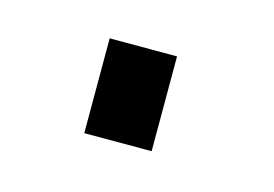

<svg xmlns="http://www.w3.org/2000/svg" viewBox="-35 -414 318 223"><g transform="rotate(15 124.0 -302.0)"><path d="M76 -359H157V-245H76Z"/></g></svg>

Font: Panefresco 400wt
Style: Regular
Weight: 400
Foundry: Campivisivi & Chank Co
Version: Version 1.002